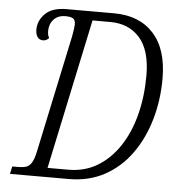

<svg xmlns="http://www.w3.org/2000/svg" viewBox="-52 -762 745 811"><g transform="rotate(5 321.0 -357.0)"><path d="M20 0 27 -32H52Q72 -32 86 -36.5Q100 -41 109.5 -57Q119 -73 126 -107L231 -602Q234 -619 236 -632.5Q238 -646 238 -652Q238 -672 227.5 -678Q217 -684 196 -684Q164 -684 146 -664.5Q128 -645 128 -615Q128 -598 135 -586Q124 -574 110 -574Q94 -574 86 -586Q78 -598 78 -617Q78 -655 107.5 -684.5Q137 -714 198 -714H399Q506 -714 566.5 -648Q627 -582 627 -457Q627 -365 603 -282.5Q579 -200 533.5 -136.5Q488 -73 421.5 -36.5Q355 0 269 0ZM264 -39Q333 -39 387 -71.5Q441 -104 479.5 -162Q518 -220 538 -297.5Q558 -375 558 -464Q558 -571 511.5 -623.5Q465 -676 387 -676H311L176 -39Z"/></g></svg>

Font: Noto Serif Condensed Light
Style: Italic
Weight: 300
Width: 3
Italic angle: -12°
Designer: Monotype Design Team
Foundry: Monotype Imaging Inc.
Version: Version 2.014; ttfautohint (v1.8.4.7-5d5b)